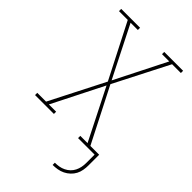

<svg xmlns="http://www.w3.org/2000/svg" viewBox="-279 -835 1158 1158"><g transform="rotate(45 300.0 -256.0)"><path d="M409 223V204Q427 204 444.5 201Q462 198 478.5 190Q495 182 508 169.5Q521 157 529 141Q537 125 540.5 107.5Q544 90 544 72V0H403V-19H465L300 -346L135 -19H197V0H36V-19H111L289 -368L111 -716H36V-735H197V-716H135L300 -389L465 -716H403V-735H564V-716H489L311 -368L489 -19H564V72Q564 92 560.5 112.5Q557 133 547.5 151Q538 169 522.5 183.5Q507 198 488.5 207Q470 216 449.5 219.5Q429 223 409 223Z"/></g></svg>

Font: Iosevka HT Thin Extended
Style: Regular
Weight: 100
Width: 7
Monospace: yes
Designer: Belleve Invis
Foundry: Belleve Invis
Version: Version 32.3.0; ttfautohint (v1.8.4)